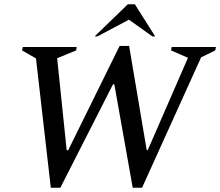

<svg xmlns="http://www.w3.org/2000/svg" viewBox="-20 -882 1040 907"><path d="M220 5 150 -606 84 -644 88 -660H342L340 -644L250 -607L295 -172H302L545 -665H590L673 -173H678L868 -609L788 -644L791 -660H1000L997 -644L930 -611L651 5H607L520 -484H514L265 5ZM427 -710 584 -862H617L713 -710H700L589 -789L440 -710Z"/></svg>

Font: Spectral Medium
Style: Italic
Weight: 500
Italic angle: -10°
Designer: Jean-Baptiste Levee
Foundry: Production Type
Version: Version 2.001